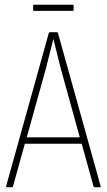

<svg xmlns="http://www.w3.org/2000/svg" viewBox="-20 -791 451 811"><path d="M10 0Q5 0 6 -5L186 -651Q187 -655 191 -655H220Q224 -655 225 -651L405 -5Q407 0 401 0H380Q377 0 375 -4L325 -184H85L35 -4Q34 0 30 0ZM174 -502 93 -211H317L236 -504Q228 -534 221 -564.5Q214 -595 206 -625H205Q197 -594 189.5 -563.5Q182 -533 174 -502ZM124 -745Q120 -745 120 -749V-767Q120 -771 124 -771H287Q291 -771 291 -767V-749Q291 -745 287 -745Z"/></svg>

Font: Sofia Sans Cond ExtraLight
Style: Regular
Weight: 200
Width: 3
Designer: Botio Nikoltchev, Ani Petrova
Foundry: lettersoup
Version: Version 4.100; ttfautohint (v1.8.3)